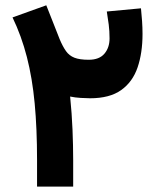

<svg xmlns="http://www.w3.org/2000/svg" viewBox="-20 -691 588 711"><path d="M502 -660.2Q504.4 -637.7 506.1 -613Q507.8 -588.4 507.8 -565.4Q507.8 -495.1 489.5 -441.4Q471.2 -387.7 428.7 -357.4Q386.2 -327.1 313.5 -327.1Q299.8 -327.1 279.1 -328.4Q258.3 -329.6 239.7 -333.5Q246.1 -270.5 248.5 -211.2Q251 -151.9 251 -97.2V0H117.2V-98.6Q117.2 -214.8 108.4 -308.3Q99.6 -401.9 79.6 -479.7Q59.6 -557.6 26.4 -626.5L151.4 -671.4Q166 -635.7 176.3 -608.4Q186.5 -581.1 200.7 -546.4Q212.4 -518.6 224.4 -501.7Q236.3 -484.9 255.6 -477.3Q274.9 -469.7 308.6 -469.7Q347.7 -469.7 366.7 -492.2Q385.7 -514.6 385.7 -548.8Q385.7 -575.7 382.6 -600.3Q379.4 -625 375.5 -648.4Z"/></svg>

Font: Vazirmatn UI FD ExtraBold
Style: Regular
Weight: 800
Designer: Saber Rastikerdar
Foundry: Saber Rastikerdar
Version: Version 33.003